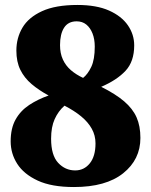

<svg xmlns="http://www.w3.org/2000/svg" viewBox="-20 -744 609 774"><path d="M278 10Q188 10 132 -16Q76 -42 49.5 -83.5Q23 -125 23 -174Q23 -227 43 -262.5Q63 -298 98 -321Q133 -344 176 -359Q137 -380 107.5 -405Q78 -430 62 -462.5Q46 -495 46 -540Q46 -591 70.5 -632.5Q95 -674 149.5 -699Q204 -724 292 -724Q369 -724 419.5 -701.5Q470 -679 495.5 -642Q521 -605 521 -561Q521 -496 486 -458.5Q451 -421 388 -394Q446 -365 480.5 -335.5Q515 -306 530.5 -271Q546 -236 546 -188Q546 -101 476.5 -45.5Q407 10 278 10ZM283 -57Q319 -57 342 -85.5Q365 -114 365 -166Q365 -198 350 -225Q335 -252 307 -275Q279 -298 240 -318Q215 -296 200.5 -264Q186 -232 186 -185Q186 -118 214.5 -87.5Q243 -57 283 -57ZM315 -430Q334 -445 348 -474.5Q362 -504 362 -556Q362 -586 353 -609Q344 -632 328 -645Q312 -658 289 -658Q255 -658 238.5 -632.5Q222 -607 222 -562Q222 -529 233.5 -504Q245 -479 266 -461Q287 -443 315 -430Z"/></svg>

Font: Noto Serif Gujarati Black
Style: Regular
Weight: 900
Version: Version 2.102